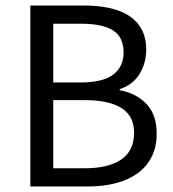

<svg xmlns="http://www.w3.org/2000/svg" viewBox="-20 -676 628 696"><path d="M90 0V-656H285Q335 -656 376.5 -647Q418 -638 447.5 -619Q477 -600 493.5 -569.5Q510 -539 510 -496Q510 -447 485.5 -407.5Q461 -368 414 -353V-349Q474 -338 511 -299Q548 -260 548 -192Q548 -144 530 -108Q512 -72 479 -48Q446 -24 400 -12Q354 0 299 0ZM173 -377H270Q354 -377 391 -406Q428 -435 428 -485Q428 -542 389.5 -566Q351 -590 274 -590H173ZM173 -66H287Q372 -66 419 -97.5Q466 -129 466 -195Q466 -256 420 -284.5Q374 -313 287 -313H173Z"/></svg>

Font: Source Sans Pro
Style: Regular
Weight: 400
Designer: Paul D. Hunt
Foundry: Adobe Systems Incorporated
Version: Version 2.021;PS 2.000;hotconv 1.0.86;makeotf.lib2.5.63406